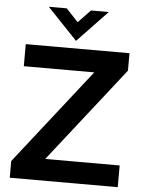

<svg xmlns="http://www.w3.org/2000/svg" viewBox="-59 -938 740 985"><g transform="rotate(5 310.5 -445.5)"><path d="M460.9 -891.1 306.2 -729 151.9 -891.1H244.1L306.2 -825.2L369.1 -891.1ZM585 -689.9V-600.1L201.7 -111.8H585V0H28.8V-85.9L413.6 -576.2H50.8V-689.9Z"/></g></svg>

Font: HK Grotesk Legacy
Style: Bold
Weight: 700
Designer: Alfredo Marco Pradil
Foundry: Hanken Design Co.
Version: Version 2.022;PS 002.022;hotconv 1.0.88;makeotf.lib2.5.64775